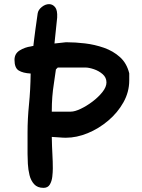

<svg xmlns="http://www.w3.org/2000/svg" viewBox="-20 -897 684 927"><path d="M190 10Q161 10 145 -7.5Q129 -25 122.5 -51.5Q116 -78 114.5 -106Q113 -134 113 -154V-257Q113 -323 120 -393Q127 -463 128 -542Q91 -544 70.5 -556.5Q50 -569 50 -608Q50 -638 75 -653.5Q100 -669 130 -673Q133 -674 135.5 -674.5Q138 -675 141 -675Q143 -691 145 -708.5Q147 -726 151 -755Q155 -784 162 -833Q165 -850 182 -863.5Q199 -877 217 -877Q234 -877 246 -862.5Q258 -848 256 -812L243 -687Q257 -689 271 -690Q285 -691 298 -693H302Q343 -693 390 -687.5Q437 -682 481.5 -666.5Q526 -651 559 -621.5Q592 -592 604 -543V-509Q604 -453 576 -403Q548 -353 502.5 -314.5Q457 -276 403.5 -254Q350 -232 298 -232Q283 -232 268 -233.5Q253 -235 230 -236Q231 -187 233 -152Q235 -117 235 -84Q235 -66 232.5 -44Q230 -22 220.5 -6Q211 10 190 10ZM230 -358H322Q341 -358 369.5 -371.5Q398 -385 426.5 -406.5Q455 -428 474.5 -452.5Q494 -477 494 -499Q494 -523 475.5 -539Q457 -555 433 -563Q409 -571 392 -571H259L250 -562Q245 -524 240 -492.5Q235 -461 232.5 -429Q230 -397 230 -358Z"/></svg>

Font: Fuzzy Bubbles
Style: Bold
Weight: 700
Designer: Robert E. Leuschke
Foundry: Robert E. Leuschke
Version: Version 1.010; ttfautohint (v1.8.3)